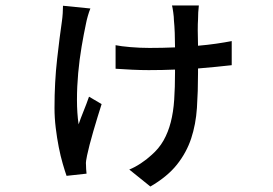

<svg xmlns="http://www.w3.org/2000/svg" viewBox="-20 -596 996 701"><path d="M310 -565Q305 -553 300.5 -537Q296 -521 294 -510Q286 -473 278 -426Q270 -379 265.5 -329.5Q261 -280 261 -231.5Q261 -183 267 -142Q274 -163 285 -190Q296 -217 305 -243L351 -216Q344 -194 336 -168Q328 -142 320.5 -116Q313 -90 307 -67Q301 -44 298 -29Q296 -20 294.5 -10Q293 0 294 6Q294 11 294.5 21.5Q295 32 296 38L223 46Q217 29 209 1.5Q201 -26 194.5 -59Q188 -92 183.5 -129Q179 -166 179 -202Q179 -296 188.5 -380Q198 -464 206 -518Q208 -532 209 -547.5Q210 -563 210 -575ZM826 -358Q800 -355 769 -352Q738 -349 703 -346V-330Q703 -262 699 -202Q695 -142 678 -90.5Q661 -39 626 5Q591 49 529 85L452 23Q472 15 494 0.5Q516 -14 532 -29Q560 -53 577 -83Q594 -113 603.5 -150Q613 -187 616 -232Q619 -277 619 -331V-342Q596 -341 572 -340.5Q548 -340 523 -340Q494 -340 462.5 -341.5Q431 -343 402 -345V-431Q421 -427 456 -424Q491 -421 526 -421Q549 -421 572.5 -421.5Q596 -422 619 -423Q619 -450 618 -476Q617 -502 615 -522Q615 -533 612.5 -551Q610 -569 608 -576H706Q703 -551 703 -524Q702 -512 702 -485Q702 -458 703 -429Q738 -432 769 -436.5Q800 -441 826 -446Z"/></svg>

Font: Kinto Sans Med
Style: Regular
Weight: 500
Designer: Authors: Ryoko NISHIZUKA  (kana & ideographs); Paul D. Hunt (Latin, Greek & Cyrillic); Wenlong ZHANG  (bopomofo); Sandol
Foundry: Adobe Systems Incorporated, ookami Inc.
Version: Version 0.001